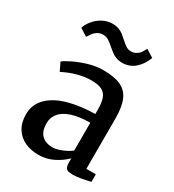

<svg xmlns="http://www.w3.org/2000/svg" viewBox="-195 -924 952 1048"><g transform="rotate(30 280.5 -400.5)"><path d="M368.7 -362.8Q368.7 -409.7 358.9 -435.8Q349.1 -461.9 326.2 -473.6Q303.2 -485.8 259.8 -485.8Q177.7 -485.8 85.9 -439.5H85.4L61 -490.2Q75.7 -503.4 114 -521.7Q152.3 -540 196.8 -553.2Q243.7 -566.9 287.1 -566.9Q358.4 -566.9 399.2 -547.6Q439.9 -528.3 458 -485.8Q476.1 -443.8 476.1 -371.1V-53.7H535.6V-5.9Q463.4 11.2 428.2 11.2Q406.7 11.2 396.5 7.6Q386.2 3.9 381.3 -6.3Q376 -17.1 376 -38.6V-62Q345.2 -31.2 302 -10Q258.8 11.2 210.4 11.2Q162.6 11.2 124.5 -6.3Q86.4 -23.9 64.5 -58.6Q41.5 -94.7 41.5 -147.5Q41.5 -210 85.2 -252.9Q128.9 -295.9 205.6 -316.4Q277.8 -335.9 368.7 -337.4ZM368.7 -282.2Q299.3 -282.2 252.4 -266.4Q205.6 -250.5 184.1 -222.7Q163.1 -195.8 163.1 -161.6Q163.1 -111.8 187.7 -87.2Q212.4 -62.5 256.8 -62.5Q279.8 -62.5 312.3 -75.4Q344.7 -88.4 368.7 -106.9ZM66.9 -707Q74.7 -731.4 94.5 -755.6Q114.3 -779.8 142.6 -795.4Q171.9 -811.5 207 -811.5Q243.2 -811.5 273.4 -789.6Q287.6 -777.8 301.8 -765.1Q323.7 -745.6 336.4 -738Q349.1 -730.5 364.7 -730.5Q383.3 -730.5 397.9 -739.3Q412.6 -748 420.9 -760.3Q426.3 -768.6 437 -787.6L484.9 -757.3Q466.8 -709.5 433.6 -680.9Q400.4 -652.3 354 -652.3Q318.4 -652.3 288.6 -673.8Q276.4 -682.6 259.3 -697.3Q236.8 -717.8 222.2 -725.8Q207.5 -733.9 189.9 -733.9Q171.4 -733.9 156.5 -725.1Q141.6 -716.3 132.8 -704.6Q127 -697.3 114.3 -676.8Z"/></g></svg>

Font: Merriweather
Style: Regular
Weight: 400
Designer: Eben Sorkin
Foundry: Eben Sorkin
Version: Version 1.584; ttfautohint (v1.8.1)